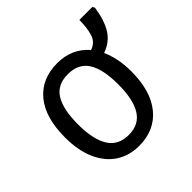

<svg xmlns="http://www.w3.org/2000/svg" viewBox="-164 -762 916 916"><g transform="rotate(-45 294.5 -303.5)"><path d="M497 -269Q497 -136 437 -63Q377 10 272 10Q206 10 156 -22.5Q106 -55 78 -117.5Q50 -180 50 -269Q50 -403 109.5 -474.5Q169 -546 274 -546Q373 -546 433 -476Q472 -489 483.5 -527Q495 -565 495 -617H582L589 -606Q578 -531 550 -486Q522 -441 467 -422Q481 -391 489 -352.5Q497 -314 497 -269ZM138 -269Q138 -167 171 -114.5Q204 -62 274 -62Q344 -62 376.5 -114.5Q409 -167 409 -269Q409 -371 376.5 -422Q344 -473 273 -473Q202 -473 170 -422Q138 -371 138 -269Z"/></g></svg>

Font: Noto Sans SemiCondensed
Style: Regular
Weight: 400
Width: 4
Designer: Monotype Design Team
Foundry: Monotype Imaging Inc.
Version: Version 2.013; ttfautohint (v1.8.4.7-5d5b)